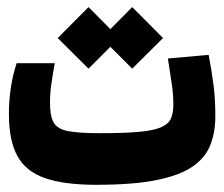

<svg xmlns="http://www.w3.org/2000/svg" viewBox="-20 -511 626 536"><path d="M248.5 4.9Q158.7 4.9 105.2 -13.9Q51.8 -32.7 28.3 -75.9Q4.9 -119.1 4.9 -192.4Q4.9 -268.6 26.4 -334.5H132.8Q126.5 -298.8 123 -274.2Q119.6 -249.5 119.6 -223.1Q119.6 -187 129.9 -168.9Q140.1 -150.9 169.9 -145Q199.7 -139.2 258.3 -139.2Q326.2 -139.2 366.9 -142.8Q407.7 -146.5 428.7 -155.3Q449.7 -164.1 456.8 -179.4Q463.9 -194.8 463.9 -218.8Q463.9 -247.6 459.7 -275.4Q455.6 -303.2 448.7 -347.7L562.5 -357.9Q571.8 -309.1 576.4 -271Q581.1 -232.9 581.1 -187Q581.1 -141.6 567.1 -106Q553.2 -70.3 517.1 -45.7Q481 -21 416 -8.1Q351.1 4.9 248.5 4.9ZM349.1 -319.3 288.1 -380.4 227.1 -319.3 141.1 -404.8 227.1 -491.2 288.1 -429.7 349.1 -491.2 435.1 -404.8Z"/></svg>

Font: Cascadia Mono
Style: Bold
Weight: 700
Monospace: yes
Designer: Aaron Bell
Foundry: Saja Typeworks
Version: Version 2404.023; ttfautohint (v1.8.4)